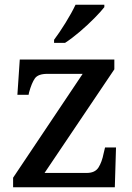

<svg xmlns="http://www.w3.org/2000/svg" viewBox="-20 -786 556 806"><path d="M35 0V-40L327 -476H179Q140 -476 126.5 -457Q113 -438 102 -398L100 -388H53L63 -536H460V-495L167 -60H344Q379 -60 393.5 -83Q408 -106 415 -142L421 -167H467L462 0ZM207 -619Q229 -648 255 -690Q281 -732 297 -766H418V-756Q405 -739 376.5 -710Q348 -681 314.5 -652.5Q281 -624 253 -606H207Z"/></svg>

Font: Noto Serif Sinhala Medium
Style: Regular
Weight: 500
Designer: Jelle Bosma - Monotype Design Team
Foundry: Monotype Imaging Inc.
Version: Version 2.007; ttfautohint (v1.8.4.7-5d5b)